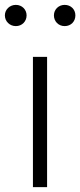

<svg xmlns="http://www.w3.org/2000/svg" viewBox="-35 -767 329 787"><path d="M100 0H158V-534H100ZM30 -660C55 -660 74 -679 74 -704C74 -728 55 -747 30 -747C5 -747 -15 -728 -15 -704C-15 -679 5 -660 30 -660ZM230 -660C256 -660 274 -679 274 -704C274 -728 256 -747 230 -747C205 -747 186 -728 186 -704C186 -679 205 -660 230 -660Z"/></svg>

Font: Noto Sans CJK SC Light
Style: Regular
Weight: 300
Designer: Ryoko NISHIZUKA 西塚涼子 (kana, bopomofo & ideographs); Paul D. Hunt (Latin, Greek & Cyrillic); Sandoll Communications 산돌커뮤니
Foundry: Adobe
Version: Version 2.004;hotconv 1.0.118;makeotfexe 2.5.65603